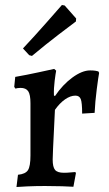

<svg xmlns="http://www.w3.org/2000/svg" viewBox="-20 -745 436 769"><path d="M102 -122V-332Q102 -366 93 -379.5Q84 -393 62 -393Q55 -393 49.5 -392Q44 -391 42 -390L37 -397L41 -437Q87 -445 135 -455.5Q183 -466 197 -469L205 -462Q203 -453 199 -422Q195 -391 196 -363L200 -360Q231 -406 270 -434.5Q309 -463 341 -463Q354 -463 363 -461.5Q372 -460 374 -459L377 -453Q374 -438 367.5 -387.5Q361 -337 359 -293L309 -290Q309 -334 303.5 -348Q298 -362 282 -362Q262 -362 240.5 -347Q219 -332 200 -305Q199 -277 195.5 -211.5Q192 -146 191 -106Q191 -76 200.5 -64.5Q210 -53 236 -53Q250 -53 263.5 -54.5Q277 -56 282 -56L284 -51L274 3Q262 2 229 1Q196 0 160 0Q123 0 89 1.5Q55 3 46 4L52 -45Q82 -48 92 -63.5Q102 -79 102 -122ZM97 -524 72 -551Q119 -601 166.5 -655Q214 -709 228 -725L239 -723L285 -671L284 -659Q269 -648 216 -607.5Q163 -567 108 -521Z"/></svg>

Font: Alegreya Medium
Style: Regular
Weight: 500
Designer: Juan Pablo del Peral
Foundry: Huerta Tipografica
Version: Version 2.007; ttfautohint (v1.6)